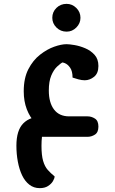

<svg xmlns="http://www.w3.org/2000/svg" viewBox="-20 -709 595 995"><path d="M186 266Q155 266 132 248Q109 230 94.5 199.5Q80 169 72.5 129Q65 89 65 46Q65 -34 101 -70Q137 -106 204 -106L163 -72Q135 -101 119 -142.5Q103 -184 103 -236Q103 -304 127 -350.5Q151 -397 187.5 -425.5Q224 -454 261 -467Q298 -480 325 -480Q339 -480 366 -475.5Q393 -471 421.5 -459Q450 -447 470 -425Q490 -403 490 -367Q490 -329 467.5 -311Q445 -293 419 -293Q404 -293 385.5 -298Q367 -303 356 -307Q356 -340 343.5 -358Q331 -376 315.5 -382Q300 -388 290 -384L308 -388Q294 -381 276 -364Q258 -347 245.5 -317Q233 -287 233 -240Q233 -177 260 -141.5Q287 -106 338 -106H434Q454 -106 472 -94.5Q490 -83 490 -53Q490 -23 472 -11.5Q454 0 434 0H155L204 -37Q200 -21 197.5 0Q195 21 195 47Q195 96 203.5 125Q212 154 227.5 171.5Q243 189 263 205Q263 215 254.5 229.5Q246 244 229 255Q212 266 186 266ZM325.4 -545Q294 -545 272.5 -566.4Q251 -587.8 251 -616.8Q251 -647 272.4 -668Q293.7 -689 325.1 -689Q354 -689 375.5 -667.8Q397 -646.6 397 -616.7Q397 -588 375.6 -566.5Q354.3 -545 325.4 -545Z"/></svg>

Font: El Messiri
Style: Regular
Weight: 400
Designer: Mohamed Gaber
Foundry: Kief Type Foundry
Version: Version 2.020